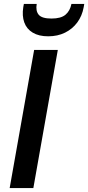

<svg xmlns="http://www.w3.org/2000/svg" viewBox="-20 -953 447 973"><path d="M29 0 153 -700H273L149 0ZM224 -769Q177 -769 146 -787.5Q115 -806 103 -839.5Q91 -873 98 -917L101 -933H166Q160 -898 176 -878.5Q192 -859 241 -859Q289 -859 312 -878.5Q335 -898 342 -933H407L404 -916Q396 -872 371.5 -839Q347 -806 309.5 -787.5Q272 -769 224 -769Z"/></svg>

Font: DM Sans 9pt SemiBold
Style: Italic
Weight: 600
Italic angle: -10°
Version: Version 4.004;gftools[0.9.30]